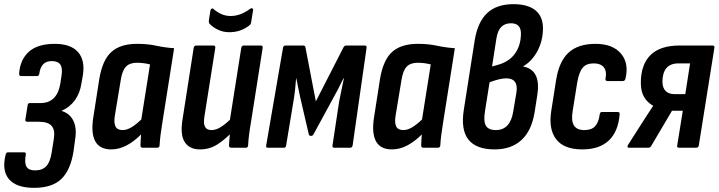

<svg xmlns="http://www.w3.org/2000/svg" viewBox="-39 -711 3458 924"><path d="M125 193Q40 193 4.5 151.5Q-31 110 -12 34Q-9 22 -1 22H77Q87 22 85 34Q78 73 88.5 91Q99 109 130 109Q165 109 184 88.5Q203 68 210 21L220 -42Q227 -85 209.5 -105Q192 -125 149 -125H91Q87 -125 84.5 -128.5Q82 -132 83 -136L94 -204Q94 -209 97 -212Q100 -215 104 -215H156Q195 -215 219 -238Q243 -261 251 -307L257 -346Q263 -383 251.5 -400Q240 -417 210 -417Q183 -417 168.5 -401.5Q154 -386 150 -356Q150 -352 147 -348.5Q144 -345 141 -345H62Q53 -345 53 -357Q58 -425 100.5 -462.5Q143 -500 224 -500Q301 -500 336 -461Q371 -422 360 -350L353 -310Q346 -263 321.5 -229Q297 -195 258 -178V-177Q297 -165 314 -130Q331 -95 323 -43L315 16Q301 107 256.5 150Q212 193 125 193Z M496 8Q441 8 419.5 -31Q398 -70 410 -146L439 -332Q454 -422 497 -461Q540 -500 621 -500Q672 -500 713 -491Q754 -482 799 -479L743 -125Q737 -89 733.5 -61Q730 -33 729 -11Q728 0 717 0H648Q637 0 637 -11Q637 -23 638 -36.5Q639 -50 640 -64Q606 -30 570 -11Q534 8 496 8ZM551 -85Q571 -85 593 -98Q615 -111 641 -136L683 -401Q668 -405 651.5 -407Q635 -409 620 -409Q585 -409 567 -390Q549 -371 542 -325L514 -156Q508 -121 516.5 -103Q525 -85 551 -85Z M924 8Q872 8 849.5 -28Q827 -64 840 -140L893 -480Q895 -492 905 -492H987Q999 -492 997 -480L945 -152Q939 -117 947.5 -101Q956 -85 979 -85Q1002 -85 1027.5 -102Q1053 -119 1082 -149V-80Q1046 -41 1008 -16.5Q970 8 924 8ZM1075 0Q1063 0 1063 -11Q1064 -29 1066 -53Q1068 -77 1070 -95L1066 -125L1122 -480Q1124 -492 1134 -492H1216Q1227 -492 1225 -480L1169 -124Q1163 -90 1159.5 -61.5Q1156 -33 1155 -11Q1154 0 1144 0ZM1064 -556Q1036 -556 1012 -567Q988 -578 972 -594Q965 -600 966 -613L974 -662Q976 -668 980 -670Q984 -672 989 -667Q1008 -651 1028 -642.5Q1048 -634 1071 -634Q1119 -634 1165 -669Q1171 -673 1175.5 -670.5Q1180 -668 1179 -662L1170 -606Q1169 -600 1167.5 -596.5Q1166 -593 1161 -589Q1143 -574 1118.5 -565Q1094 -556 1064 -556Z M1250 0Q1240 0 1242 -11L1323 -481Q1325 -492 1335 -492H1421Q1429 -492 1431 -483L1481 -223L1614 -483Q1619 -492 1627 -492H1717Q1727 -492 1725 -480L1658 -11Q1656 0 1646 0H1570Q1560 0 1561 -10L1593 -222Q1598 -250 1604.5 -278.5Q1611 -307 1616 -334H1614Q1602 -309 1589 -284Q1576 -259 1563 -236L1470 -65Q1467 -57 1457 -57Q1449 -57 1447 -65L1407 -237Q1402 -259 1397 -284.5Q1392 -310 1387 -334H1386Q1384 -308 1381 -279.5Q1378 -251 1373 -222L1338 -11Q1337 0 1327 0Z M1847 8Q1792 8 1770.5 -31Q1749 -70 1761 -146L1790 -332Q1805 -422 1848 -461Q1891 -500 1972 -500Q2023 -500 2064 -491Q2105 -482 2150 -479L2094 -125Q2088 -89 2084.5 -61Q2081 -33 2080 -11Q2079 0 2068 0H1999Q1988 0 1988 -11Q1988 -23 1989 -36.5Q1990 -50 1991 -64Q1957 -30 1921 -11Q1885 8 1847 8ZM1902 -85Q1922 -85 1944 -98Q1966 -111 1992 -136L2034 -401Q2019 -405 2002.5 -407Q1986 -409 1971 -409Q1936 -409 1918 -390Q1900 -371 1893 -325L1865 -156Q1859 -121 1867.5 -103Q1876 -85 1902 -85Z M2341 8Q2253 8 2215.5 -39Q2178 -86 2193 -182L2246 -520Q2261 -607 2306.5 -649Q2352 -691 2432 -691Q2501 -691 2537.5 -661.5Q2574 -632 2574 -575Q2574 -516 2548 -466.5Q2522 -417 2479 -392L2478 -391Q2522 -383 2539 -349Q2556 -315 2547 -255L2534 -172Q2520 -83 2471 -37.5Q2422 8 2341 8ZM2347 -85Q2417 -85 2431 -175L2446 -264Q2452 -299 2439.5 -316.5Q2427 -334 2397 -334Q2381 -334 2361 -329Q2341 -324 2317 -315L2295 -176Q2287 -127 2299.5 -106Q2312 -85 2347 -85ZM2329 -391 2357 -399Q2412 -414 2440 -454Q2468 -494 2468 -550Q2468 -599 2420 -599Q2391 -599 2373.5 -581.5Q2356 -564 2350 -526Z M2763 8Q2675 8 2637.5 -41Q2600 -90 2614 -178L2637 -324Q2651 -415 2697 -457.5Q2743 -500 2827 -500Q2909 -500 2949 -453.5Q2989 -407 2971 -332Q2968 -321 2959 -321H2885Q2873 -321 2875 -332Q2882 -369 2866.5 -387.5Q2851 -406 2819 -406Q2783 -406 2765.5 -385.5Q2748 -365 2739 -315L2717 -177Q2709 -130 2723 -107.5Q2737 -85 2773 -85Q2808 -85 2825 -103.5Q2842 -122 2847 -160Q2848 -172 2858 -172H2933Q2945 -172 2943 -160Q2936 -77 2890.5 -34.5Q2845 8 2763 8Z M2988 0Q2982 0 2981 -4Q2980 -8 2983 -13L3055 -126Q3067 -145 3079 -163Q3091 -181 3104 -201V-202Q3076 -218 3060.5 -244.5Q3045 -271 3045 -312Q3045 -400 3091.5 -446Q3138 -492 3232 -492H3390Q3401 -492 3399 -481L3324 -11Q3322 0 3312 0H3228Q3218 0 3220 -11L3247 -178H3195L3094 -7Q3089 0 3081 0ZM3207 -258H3259L3282 -406H3227Q3187 -406 3168 -383Q3149 -360 3149 -318Q3149 -289 3164 -273.5Q3179 -258 3207 -258Z"/></svg>

Font: Sofia Sans Condensed
Style: Bold Italic
Weight: 700
Italic angle: -9°
Version: Version 4.100